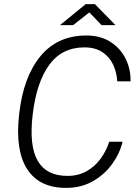

<svg xmlns="http://www.w3.org/2000/svg" viewBox="-20 -906 684 936"><path d="M302 10Q171 10 112 -82.2Q53 -174.5 73.5 -350.5Q93.5 -530.5 177 -631.8Q260.5 -733 401 -733Q469.5 -733 518.2 -702Q567 -671 592.2 -620.2Q617.5 -569.5 616.5 -509.5H551.5Q549 -554.5 531 -592Q513 -629.5 478.5 -652.2Q444 -675 391.5 -675Q282 -675 220 -589.8Q158 -504.5 139.5 -349Q121 -196 163.8 -122.2Q206.5 -48.5 309 -48.5Q361 -48.5 401.8 -71.2Q442.5 -94 470.2 -132Q498 -170 512.5 -215H577.5Q563.5 -157 526.2 -105.8Q489 -54.5 432.2 -22.2Q375.5 10 302 10ZM272.5 -783.5 398 -886H442.5L543 -783.5H475L415.5 -845.5L336.5 -783.5Z"/></svg>

Font: Public Sans ExtraLight
Style: Italic
Weight: 200
Italic angle: -8°
Designer: The Public Sans project authors (U.S. Web Design System). Libre Franklin designed by Pablo Impallari and Rodrigo Fuenzal
Version: Version 1.007; ttfautohint (v1.8.1) -l 8 -r 50 -G 200 -x 14 